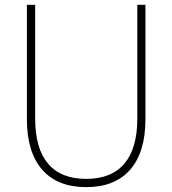

<svg xmlns="http://www.w3.org/2000/svg" viewBox="-20 -770 723 805"><path d="M92.8 -270V-750H127.4V-272.9Q127.4 -147.9 181.4 -84Q235.4 -20 341.3 -20Q447.3 -20 501.5 -84Q555.7 -147.9 555.7 -272.9V-750H589.8V-270Q589.8 -132.3 525.9 -58.8Q461.9 14.6 341.3 14.6Q220.7 14.6 156.7 -58.8Q92.8 -132.3 92.8 -270Z"/></svg>

Font: Spartan MB ExtLt
Style: Regular
Weight: 200
Designer: Matt Bailey, Mirko Velimirovic
Foundry: Matt Bailey
Version: Version 1.005